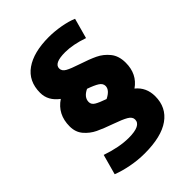

<svg xmlns="http://www.w3.org/2000/svg" viewBox="-238 -808 1076 1076"><g transform="rotate(-45 300.0 -270.0)"><path d="M534 -34Q534 54 466 102.5Q398 151 266 151Q212 151 158 140.5Q104 130 64 114L97 -6Q190 26 264 26Q362 26 362 -22Q362 -43 337 -57.5Q312 -72 258 -91Q201 -111 164.5 -128.5Q128 -146 101.5 -177Q75 -208 75 -254Q75 -349 149 -398Q91 -441 91 -504Q91 -596 158.5 -643.5Q226 -691 346 -691Q391 -691 439.5 -682.5Q488 -674 523 -659L490 -539Q412 -566 351 -566Q263 -566 263 -525Q263 -504 286 -491Q309 -478 361 -461Q419 -442 457 -424Q495 -406 522.5 -372Q550 -338 550 -284Q550 -194 482 -147Q534 -105 534 -34ZM330 -216Q378 -240 378 -272Q378 -292 357 -305.5Q336 -319 293 -334Q247 -312 247 -275Q247 -255 267 -243Q287 -231 330 -216Z"/></g></svg>

Font: Martel Sans Black
Style: Regular
Weight: 900
Designer: Dan Reynolds and Mathieu Réguer
Foundry: Dan Reynolds and Mathieu Réguer
Version: Version 1.002; ttfautohint (v1.1) -l 5 -r 5 -G 72 -x 0 -D la